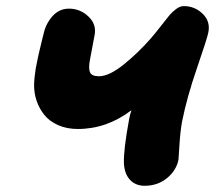

<svg xmlns="http://www.w3.org/2000/svg" viewBox="-20 -658 699 624"><path d="M450.2 -54.2Q420.9 -54.2 402.8 -73.2Q384.8 -92.3 382.8 -126Q380.9 -169.4 399.9 -272Q402.8 -286.6 407.2 -299.8Q327.1 -238.8 232.9 -238.8Q196.8 -238.8 168.5 -251.5Q140.1 -264.2 123.8 -284.9Q107.4 -305.7 99.1 -330.1Q90.8 -354.5 90.8 -380.9Q90.8 -392.6 92.5 -408.2Q94.2 -423.8 96.2 -435.8Q98.1 -447.8 102.5 -467.5Q106.9 -487.3 108.9 -495.8Q110.8 -504.4 116 -525.4Q121.1 -546.4 122.1 -549.8Q129.4 -582 151.1 -606Q172.9 -629.9 204.1 -629.9Q240.7 -629.9 267.8 -604Q294.9 -578.1 287.1 -542Q285.2 -530.3 279.8 -503.4Q274.4 -476.6 272 -461.9Q267.1 -435.1 272.7 -422.6Q278.3 -410.2 301.8 -410.2Q334.5 -410.2 381.6 -448Q428.7 -485.8 470.2 -533.2Q483.4 -548.3 501.2 -571.3Q519 -594.2 529.1 -606.4Q539.1 -618.7 552 -628.4Q564.9 -638.2 577.1 -638.2Q612.8 -638.2 638.4 -613.5Q664.1 -588.9 657.2 -553.2Q653.8 -534.2 620.6 -438Q587.4 -341.8 571.8 -263.2Q565.9 -231.4 563.2 -187Q560.5 -142.6 560.1 -139.2Q553.2 -104 522.7 -79.1Q492.2 -54.2 450.2 -54.2Z"/></svg>

Font: Shantell Sans Irregular Bouncy
Style: Italic
Weight: 800
Italic angle: -11.31°
Designer: Stephen Nixon, Anya Danilova, Shantell Martin
Foundry: Arrow Type
Version: Version 1.006;[9816181b4]